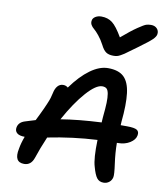

<svg xmlns="http://www.w3.org/2000/svg" viewBox="-98 -973 936 1087"><g transform="rotate(10 370.0 -430.0)"><path d="M682.1 -893.1Q703.6 -893.1 716.1 -880.1Q728.5 -867.2 726.1 -848.1Q724.6 -834 706.8 -816.4Q689 -798.8 626 -752.9Q610.8 -742.2 590.3 -727.1Q569.8 -711.9 562 -706.5Q554.2 -701.2 542.2 -694.6Q530.3 -688 521.5 -686Q512.7 -684.1 501 -684.1Q474.1 -684.1 458.5 -695.1Q442.9 -706.1 429.2 -733.9Q414.6 -761.7 397 -783.2Q379.4 -804.7 367.9 -814Q356.4 -823.2 350.1 -834.5Q343.8 -845.7 346.2 -858.9Q348.1 -873 362.8 -882.1Q377.4 -891.1 397 -891.1Q434.1 -891.1 460 -871.3Q485.8 -851.6 520 -793Q574.2 -839.4 608.2 -862.3Q642.1 -885.3 654.3 -889.2Q666.5 -893.1 682.1 -893.1ZM570.8 33.2Q546.4 33.2 532.7 15.6Q519 -2 506.8 -46.9Q492.7 -91.8 496.1 -199.2Q355 -191.9 212.9 -163.1Q183.6 -94.7 165 -38.1Q149.9 6.8 109.9 6.8Q49.8 6.8 66.9 -73.2Q71.8 -104.5 86.9 -145Q55.7 -145 42 -157.2Q28.3 -169.4 32.2 -189.9Q38.1 -220.2 73.2 -231Q74.7 -231.4 97.4 -238.5Q120.1 -245.6 131.8 -249Q135.7 -256.8 148.7 -283.2Q161.6 -309.6 166.5 -320.8Q171.4 -332 180.2 -352.1Q189 -372.1 193.6 -387.2Q198.2 -402.3 201.2 -417Q206.5 -443.4 219.5 -457.8Q232.4 -472.2 251 -472.2Q267.1 -472.2 278.8 -461.9Q330.1 -533.2 383.1 -571.5Q436 -609.9 484.9 -609.9Q545.4 -609.9 575.9 -581.1Q606.4 -552.2 614.3 -488.8Q622.1 -425.3 611.8 -324.2Q611.8 -320.8 611.3 -314.2Q610.8 -307.6 610.8 -304.2H647Q690.4 -304.2 704.8 -294.7Q719.2 -285.2 714.8 -263.2Q710.4 -238.3 681.6 -220.2Q652.8 -202.1 613.8 -202.1H606.9Q607.4 -142.6 616 -82.8Q624.5 -22.9 621.1 -6.8Q617.2 11.2 603.5 22.2Q589.8 33.2 570.8 33.2ZM470.2 -502.9Q434.6 -502.9 379.9 -441.4Q325.2 -379.9 269 -277.8Q368.7 -294.4 502 -300.8Q502.4 -305.7 502.9 -315.9Q503.4 -326.2 503.9 -331.1Q509.3 -383.8 510.3 -414.8Q511.2 -445.8 507.6 -466.8Q503.9 -487.8 495.1 -495.4Q486.3 -502.9 470.2 -502.9Z"/></g></svg>

Font: Shantell Sans Irregular Bouncy
Style: Italic
Weight: 500
Italic angle: -11.31°
Designer: Stephen Nixon, Anya Danilova, Shantell Martin
Foundry: Arrow Type
Version: Version 1.006;[9816181b4]